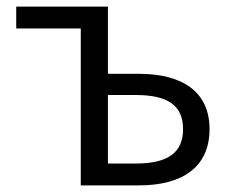

<svg xmlns="http://www.w3.org/2000/svg" viewBox="-20 -560 699 580"><path d="M224 0H400C528 0 613 -53 613 -170C613 -285 528 -337 400 -337H306V-540H29V-474H224ZM306 -66V-273H390C486 -273 533 -242 533 -170C533 -98 486 -66 390 -66Z"/></svg>

Font: ChiuKong Gothic CL Normal
Style: Regular
Weight: 350
Designer: Ryoko NISHIZUKA 西塚涼子 (kana, bopomofo & ideographs); Paul D. Hunt (Latin, Greek & Cyrillic); Sandoll Communications 산돌커뮤니
Foundry: Adobe
Version: Version 1.300